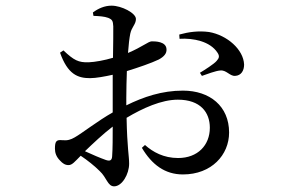

<svg xmlns="http://www.w3.org/2000/svg" viewBox="-20 -591 1040 678"><path d="M354 -26C334 -33 306 -45 280 -57C308 -84 344 -118 378 -144C378 -102 378 -68 376 -39C375 -25 369 -21 354 -26ZM426 -246C426 -276 427 -309 428 -340C467 -352 514 -368 541 -381C559 -391 569 -402 568 -417C567 -445 528 -445 516 -445C504 -445 482 -425 432 -404C434 -433 437 -457 440 -472C445 -496 460 -505 460 -524C460 -545 409 -571 374 -571C349 -571 327 -561 308 -547L310 -535C332 -534 348 -533 362 -528C376 -522 379 -518 380 -498C380 -479 380 -435 379 -387C349 -378 316 -372 293 -371C257 -370 241 -378 204 -413L192 -405C219 -329 254 -315 298 -315C319 -315 351 -321 378 -327V-249V-194C325 -164 269 -120 244 -106C230 -98 219 -94 199 -96C179 -98 174 -92 174 -66C174 -51 179 -37 192 -24C201 -14 210 -8 222 -8C235 -8 244 -20 265 -41C289 -25 314 -5 332 13C357 36 360 67 383 67C411 67 436 24 436 -13C436 -41 429 -68 427 -175C484 -209 550 -239 608 -239C688 -239 721 -194 721 -140C721 -78 678 -33 609 -33C558 -33 520 -54 492 -79L481 -69C516 -10 562 25 626 25C727 25 789 -44 789 -123C789 -216 721 -271 626 -271C552 -271 487 -249 426 -219ZM614 -454C663 -457 722 -445 748 -405C756 -393 754 -386 745 -376C736 -365 701 -343 686 -334L693 -323C710 -329 742 -341 757 -342C779 -345 791 -322 810 -323C832 -324 842 -342 842 -363C840 -416 782 -467 718 -478C680 -483 646 -478 613 -469Z"/></svg>

Font: Noto Serif CJK JP Medium
Style: Regular
Weight: 500
Designer: Ryoko NISHIZUKA 西塚涼子 (kana & ideographs); Frank Grießhammer (Latin, Greek & Cyrillic); Wenlong ZHANG 张文龙 (bopomofo); San
Foundry: Adobe Systems Incorporated
Version: Version 1.000;PS 1;hotconv 16.6.53;makeotf.lib2.5.65590